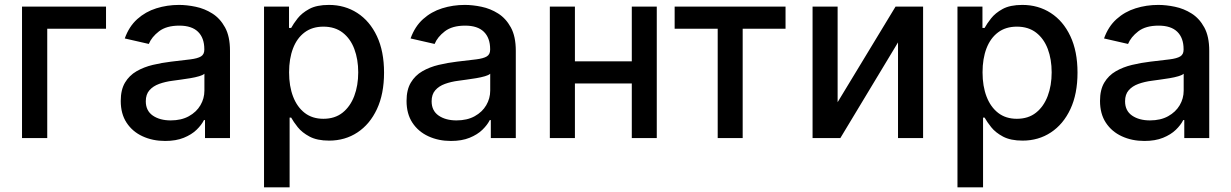

<svg xmlns="http://www.w3.org/2000/svg" viewBox="-20 -573 5110 797"><path d="M420.1 -545.5V-453.8H176.1V0H71.4V-545.5Z M665.5 12.1Q613.6 12.1 571.7 -7.3Q529.8 -26.6 505.5 -63.6Q481.2 -100.5 481.2 -154.1Q481.2 -200.3 498.9 -230.1Q516.7 -259.9 546.9 -277.3Q577.1 -294.7 614.3 -303.6Q651.6 -312.5 690.3 -317.1Q739.3 -322.8 769.9 -326.5Q800.4 -330.3 814.3 -338.8Q828.1 -347.3 828.1 -366.5V-369Q828.1 -415.5 802 -441.1Q775.9 -466.6 724.4 -466.6Q670.8 -466.6 640.1 -443Q609.4 -419.4 597.7 -390.6L497.9 -413.4Q515.6 -463.1 549.9 -493.8Q584.2 -524.5 628.9 -538.5Q673.7 -552.6 723 -552.6Q755.7 -552.6 792.4 -544.9Q829.2 -537.3 861.3 -517Q893.5 -496.8 914.1 -459.3Q934.7 -421.9 934.7 -362.2V0H831V-74.6H826.7Q816.4 -54 795.8 -34.1Q775.2 -14.2 742.9 -1.1Q710.6 12.1 665.5 12.1ZM688.6 -73.2Q732.6 -73.2 764 -90.6Q795.5 -108 812 -136.2Q828.5 -164.4 828.5 -196.7V-267Q822.8 -261.4 806.6 -256.6Q790.5 -251.8 769.9 -248.4Q749.3 -245 729.8 -242.4Q710.2 -239.7 697.1 -237.9Q666.2 -234 640.8 -224.8Q615.4 -215.6 600.3 -198.3Q585.2 -181.1 585.2 -152.7Q585.2 -113.3 614.3 -93.2Q643.5 -73.2 688.6 -73.2Z M1076 204.5V-545.5H1179.7V-457H1188.6Q1197.8 -474.1 1215.2 -496.4Q1232.6 -518.8 1263.5 -535.7Q1294.4 -552.6 1345.2 -552.6Q1411.2 -552.6 1463.1 -519.2Q1514.9 -485.8 1544.6 -422.9Q1574.2 -360.1 1574.2 -271.7Q1574.2 -183.2 1544.7 -120.2Q1515.3 -57.2 1463.8 -23.3Q1412.3 10.7 1346.2 10.7Q1296.5 10.7 1265.1 -6Q1233.7 -22.7 1215.9 -45.1Q1198.2 -67.5 1188.6 -84.9H1182.2V204.5ZM1180 -272.7Q1180 -215.2 1196.7 -171.9Q1213.4 -128.6 1245 -104.2Q1276.6 -79.9 1322.4 -79.9Q1370 -79.9 1402 -105.3Q1433.9 -130.7 1450.5 -174.4Q1467 -218 1467 -272.7Q1467 -326.7 1450.8 -369.7Q1434.7 -412.6 1402.5 -437.5Q1370.4 -462.4 1322.4 -462.4Q1276.3 -462.4 1244.5 -438.6Q1212.7 -414.8 1196.4 -372.2Q1180 -329.5 1180 -272.7Z M1851.9 12.1Q1800.1 12.1 1758.2 -7.3Q1716.3 -26.6 1691.9 -63.6Q1667.6 -100.5 1667.6 -154.1Q1667.6 -200.3 1685.4 -230.1Q1703.1 -259.9 1733.3 -277.3Q1763.5 -294.7 1800.8 -303.6Q1838.1 -312.5 1876.8 -317.1Q1925.8 -322.8 1956.3 -326.5Q1986.9 -330.3 2000.7 -338.8Q2014.6 -347.3 2014.6 -366.5V-369Q2014.6 -415.5 1988.5 -441.1Q1962.4 -466.6 1910.9 -466.6Q1857.2 -466.6 1826.5 -443Q1795.8 -419.4 1784.1 -390.6L1684.3 -413.4Q1702.1 -463.1 1736.3 -493.8Q1770.6 -524.5 1815.3 -538.5Q1860.1 -552.6 1909.4 -552.6Q1942.1 -552.6 1978.9 -544.9Q2015.6 -537.3 2047.8 -517Q2079.9 -496.8 2100.5 -459.3Q2121.1 -421.9 2121.1 -362.2V0H2017.4V-74.6H2013.1Q2002.8 -54 1982.2 -34.1Q1961.6 -14.2 1929.3 -1.1Q1897 12.1 1851.9 12.1ZM1875 -73.2Q1919 -73.2 1950.5 -90.6Q1981.9 -108 1998.4 -136.2Q2014.9 -164.4 2014.9 -196.7V-267Q2009.2 -261.4 1993.1 -256.6Q1976.9 -251.8 1956.3 -248.4Q1935.7 -245 1916.2 -242.4Q1896.7 -239.7 1883.5 -237.9Q1852.6 -234 1827.2 -224.8Q1801.8 -215.6 1786.8 -198.3Q1771.7 -181.1 1771.7 -152.7Q1771.7 -113.3 1800.8 -93.2Q1829.9 -73.2 1875 -73.2Z M2632.1 -318.5V-226.6H2336.6V-318.5ZM2366.5 -545.5V0H2262.4V-545.5ZM2706.3 -545.5V0H2602.6V-545.5Z M2780.5 -453.8V-545.5H3240.8V-453.8H3062.9V0H2959.2V-453.8Z M3457 -148.8 3697.4 -545.5H3811.8V0H3707.7V-397L3468.4 0H3353V-545.5H3457Z M3954.5 204.5V-545.5H4058.2V-457H4067.1Q4076.3 -474.1 4093.8 -496.4Q4111.2 -518.8 4142 -535.7Q4172.9 -552.6 4223.7 -552.6Q4289.8 -552.6 4341.6 -519.2Q4393.5 -485.8 4423.1 -422.9Q4452.8 -360.1 4452.8 -271.7Q4452.8 -183.2 4423.3 -120.2Q4393.8 -57.2 4342.3 -23.3Q4290.8 10.7 4224.8 10.7Q4175.1 10.7 4143.6 -6Q4112.2 -22.7 4094.5 -45.1Q4076.7 -67.5 4067.1 -84.9H4060.7V204.5ZM4058.6 -272.7Q4058.6 -215.2 4075.3 -171.9Q4092 -128.6 4123.6 -104.2Q4155.2 -79.9 4201 -79.9Q4248.6 -79.9 4280.5 -105.3Q4312.5 -130.7 4329 -174.4Q4345.5 -218 4345.5 -272.7Q4345.5 -326.7 4329.4 -369.7Q4313.2 -412.6 4281.1 -437.5Q4248.9 -462.4 4201 -462.4Q4154.8 -462.4 4123 -438.6Q4091.3 -414.8 4074.9 -372.2Q4058.6 -329.5 4058.6 -272.7Z M4730.5 12.1Q4678.6 12.1 4636.7 -7.3Q4594.8 -26.6 4570.5 -63.6Q4546.2 -100.5 4546.2 -154.1Q4546.2 -200.3 4563.9 -230.1Q4581.7 -259.9 4611.9 -277.3Q4642 -294.7 4679.3 -303.6Q4716.6 -312.5 4755.3 -317.1Q4804.3 -322.8 4834.9 -326.5Q4865.4 -330.3 4879.3 -338.8Q4893.1 -347.3 4893.1 -366.5V-369Q4893.1 -415.5 4867 -441.1Q4840.9 -466.6 4789.4 -466.6Q4735.8 -466.6 4705.1 -443Q4674.4 -419.4 4662.6 -390.6L4562.9 -413.4Q4580.6 -463.1 4614.9 -493.8Q4649.1 -524.5 4693.9 -538.5Q4738.6 -552.6 4788 -552.6Q4820.7 -552.6 4857.4 -544.9Q4894.2 -537.3 4926.3 -517Q4958.5 -496.8 4979 -459.3Q4999.6 -421.9 4999.6 -362.2V0H4896V-74.6H4891.7Q4881.4 -54 4860.8 -34.1Q4840.2 -14.2 4807.9 -1.1Q4775.6 12.1 4730.5 12.1ZM4753.6 -73.2Q4797.6 -73.2 4829 -90.6Q4860.4 -108 4877 -136.2Q4893.5 -164.4 4893.5 -196.7V-267Q4887.8 -261.4 4871.6 -256.6Q4855.5 -251.8 4834.9 -248.4Q4814.3 -245 4794.7 -242.4Q4775.2 -239.7 4762.1 -237.9Q4731.2 -234 4705.8 -224.8Q4680.4 -215.6 4665.3 -198.3Q4650.2 -181.1 4650.2 -152.7Q4650.2 -113.3 4679.3 -93.2Q4708.5 -73.2 4753.6 -73.2Z"/></svg>

Font: InterMG Medium
Style: Regular
Weight: 500
Designer: Rasmus Andersson
Foundry: rsms
Version: Version 3.019;December 26, 2023;FontCreator 15.0.0.2955 64-b